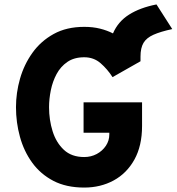

<svg xmlns="http://www.w3.org/2000/svg" viewBox="-20 -833 796 865"><path d="M359.5 12Q278.5 12 220.5 -18.2Q162.5 -48.5 125 -100.2Q87.5 -152 69.8 -216.8Q52 -281.5 52 -350Q52 -414.5 70.2 -478.5Q88.5 -542.5 126.2 -595.2Q164 -648 222 -680Q280 -712 359.5 -712Q398.5 -712 430.5 -704Q462.5 -696 489 -682.5Q512 -736 561.5 -767.2Q611 -798.5 685 -813L756 -702Q703 -690.5 671.5 -676.5Q640 -662.5 626.5 -639.8Q613 -617 613 -578.5V-557L487 -485.5Q464 -521.5 433.2 -548.2Q402.5 -575 359.5 -575Q314 -575 283.5 -554Q253 -533 235 -499.5Q217 -466 209 -426.5Q201 -387 201 -350Q201 -293 217 -241.8Q233 -190.5 267.8 -158Q302.5 -125.5 359.5 -125.5Q390 -125.5 415.8 -139.2Q441.5 -153 457 -176.2Q472.5 -199.5 472.5 -227V-235H356.5V-372H620V-265.5Q620 -176 585.5 -114Q551 -52 492 -20Q433 12 359.5 12Z"/></svg>

Font: Overpass ExtraBold
Style: Regular
Weight: 800
Designer: Delve Withrington, Dave Bailey, Thomas Jockin
Foundry: Delve Fonts LLC
Version: Version 4.000; ttfautohint (v1.8.3)